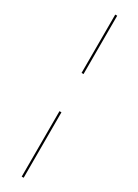

<svg xmlns="http://www.w3.org/2000/svg" viewBox="-270 -793 760 1057"><g transform="rotate(30 110.0 -265.0)"><path d="M106.5 250V-166H119V250ZM106.5 -409V-780H119V-409Z"/></g></svg>

Font: Bodoni Moda 18pt SemiBold
Style: Regular
Weight: 600
Designer: Owen Earl
Foundry: indestructible type
Version: Version 2.005